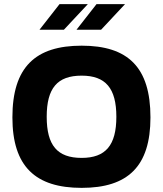

<svg xmlns="http://www.w3.org/2000/svg" viewBox="-20 -900 788 929"><path d="M375 9C152 9 40 -94 40 -332C40 -576 152 -679 375 -679C599 -679 708 -575 708 -332C708 -95 599 9 375 9ZM171 -756H289L405 -880H268ZM206 -335C206 -197 257 -136 375 -136C491 -136 543 -197 543 -335C543 -473 491 -534 375 -534C257 -534 206 -473 206 -335ZM350 -756H469L585 -880H447Z"/></svg>

Font: LT Wave Text Black
Style: Regular
Weight: 900
Designer: Daniel Lyons
Version: Version 2.5 (Glyphs App)